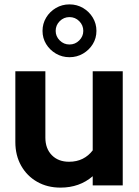

<svg xmlns="http://www.w3.org/2000/svg" viewBox="-20 -846 633 876"><path d="M256 10Q196 10 149.5 -16.5Q103 -43 76.5 -90Q50 -137 50 -198V-521H187V-218Q187 -168 216.5 -138Q246 -108 295 -108Q330 -108 357 -121.5Q384 -135 403 -160V-521H540V0H403V-42Q343 10 256 10ZM297 -585Q263 -585 235 -601.5Q207 -618 190.5 -645Q174 -672 174 -705Q174 -738 190.5 -765.5Q207 -793 235 -809.5Q263 -826 297 -826Q331 -826 359 -809.5Q387 -793 403.5 -765.5Q420 -738 420 -705Q420 -672 403.5 -645Q387 -618 359 -601.5Q331 -585 297 -585ZM297 -643Q323 -643 341.5 -661.5Q360 -680 360 -705Q360 -731 341.5 -749.5Q323 -768 297 -768Q271 -768 252.5 -749.5Q234 -731 234 -705Q234 -680 252.5 -661.5Q271 -643 297 -643Z"/></svg>

Font: Red Hat Display
Style: Bold
Weight: 700
Designer: Pentagram, MCKL
Foundry: Pentagram, MCKL
Version: Version 1.023; ttfautohint (v1.8.3)